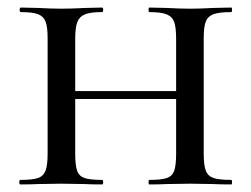

<svg xmlns="http://www.w3.org/2000/svg" viewBox="-20 -488 665 508"><path d="M592 0Q562 0 545 -1L483 -2L420 -1Q404 0 375 0Q373 0 373 -6Q373 -12 375 -12Q407 -12 421.5 -17Q436 -22 441 -36.5Q446 -51 446 -81V-226H179V-81Q179 -51 184 -36.5Q189 -22 203.5 -17Q218 -12 250 -12Q253 -12 253 -6Q253 0 250 0Q221 0 205 -1L142 -2L79 -1Q63 0 34 0Q31 0 31 -6Q31 -12 34 -12Q66 -12 80.5 -17Q95 -22 100.5 -36.5Q106 -51 106 -81V-387Q106 -417 100.5 -431Q95 -445 80.5 -450.5Q66 -456 35 -456Q32 -456 32 -462Q32 -468 35 -468L80 -467Q118 -465 142 -465Q167 -465 207 -467L250 -468Q253 -468 253 -462Q253 -456 250 -456Q219 -456 204.5 -450Q190 -444 184.5 -429.5Q179 -415 179 -385V-247H446V-385Q446 -415 441 -429.5Q436 -444 421 -450Q406 -456 375 -456Q373 -456 373 -462Q373 -468 375 -468L420 -467Q458 -465 483 -465Q507 -465 545 -467L592 -468Q594 -468 594 -462Q594 -456 592 -456Q560 -456 545 -450.5Q530 -445 524.5 -431Q519 -417 519 -387V-81Q519 -51 524.5 -36.5Q530 -22 545 -17Q560 -12 592 -12Q594 -12 594 -6Q594 0 592 0Z"/></svg>

Font: Cormorant SC Medium
Style: Regular
Weight: 500
Designer: Christian Thalmann (Catharsis Fonts)
Version: Version 3.000